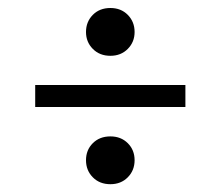

<svg xmlns="http://www.w3.org/2000/svg" viewBox="-20 -465 552 480"><path d="M256 -124Q282.5 -124 299.5 -107Q316.5 -90 316.5 -64.5Q316.5 -39 299.5 -21.8Q282.5 -4.5 256 -4.5Q229 -4.5 212 -21.8Q195 -39 195 -64.5Q195 -90 212 -107Q229 -124 256 -124ZM256 -445Q282.5 -445 299.5 -427.8Q316.5 -410.5 316.5 -385Q316.5 -360 299.5 -342.8Q282.5 -325.5 256 -325.5Q229 -325.5 212 -342.8Q195 -360 195 -385Q195 -410.5 212 -427.8Q229 -445 256 -445ZM68 -252.5H443.5V-197.5H68Z"/></svg>

Font: Newsreader 16pt 16pt Medium
Style: Regular
Weight: 500
Version: Version 1.003